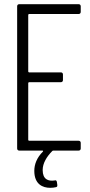

<svg xmlns="http://www.w3.org/2000/svg" viewBox="-20 -720 431 918"><path d="M366 -663V-690C366 -696 362 -700 356 -700H72C66 -700 62 -696 62 -690V-10C62 -4 66 0 72 0H183C186 0 187 2 185 5C156 34 144 66 144 97C144 161 184 178 220 178C230 178 239 177 247 175C252 174 254 172 254 167C254 166 254 165 254 164L252 150C251 145 249 142 244 142C243 142 241 143 240 143C211 147 184 138 184 93C184 60 204 28 230 2C231 1 233 0 235 0H356C362 0 366 -4 366 -10V-37C366 -43 362 -47 356 -47H119C117 -47 115 -49 115 -51V-323C115 -325 117 -327 119 -327H271C277 -327 281 -331 281 -337V-364C281 -370 277 -374 271 -374H119C117 -374 115 -376 115 -378V-649C115 -651 117 -653 119 -653H356C362 -653 366 -657 366 -663Z"/></svg>

Font: Barlow Condensed Light
Style: Regular
Weight: 300
Width: 3
Designer: Jeremy Tribby
Foundry: Tribby Type
Version: Version 1.422;hotconv 1.0.109;makeotfexe 2.5.65596